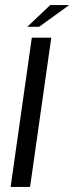

<svg xmlns="http://www.w3.org/2000/svg" viewBox="-20 -740 294 760"><path d="M22 0 106 -591H183L99 0ZM88 -634 179 -720H254L135 -634Z"/></svg>

Font: Alumni Sans Thin Medium
Style: Italic
Weight: 500
Italic angle: -8°
Version: Version 1.016